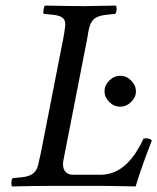

<svg xmlns="http://www.w3.org/2000/svg" viewBox="-20 -667 565 689"><path d="M341.8 -40Q435.5 -40 495.1 -169.9Q514.6 -173.3 524.9 -163.1Q484.4 -58.6 466.8 2Q378.9 0 353 0H163.1Q116.7 0 22.9 2Q20 -4.9 21 -14.9Q22 -24.9 25.9 -27.8Q48.3 -29.8 58.1 -30.8Q85.4 -33.7 99.1 -44.7Q112.8 -55.7 117.2 -76.2Q117.7 -79.6 120.8 -93.3Q124 -106.9 126 -115.2L207 -528.8Q207.5 -532.2 210 -545.4Q212.4 -558.6 212.9 -565.9Q217.3 -588.9 208 -599.9Q198.7 -610.8 171.9 -613.8Q167 -614.3 155.5 -615.5Q144 -616.7 137.2 -617.2Q134.3 -621.1 136.2 -632.1Q138.2 -643.1 141.1 -647Q236.8 -645 286.1 -645Q304.2 -645 396 -647Q399.4 -640.1 398.2 -630.1Q397 -620.1 393.1 -617.2Q386.7 -616.7 375.5 -615.5Q364.3 -614.3 360.8 -613.8Q332.5 -610.8 318.8 -599.9Q305.2 -588.9 299.8 -565.9Q296.9 -554.7 293 -528.8L208 -94.2Q206.1 -86.4 206.1 -75.2Q207 -58.6 216.1 -49.3Q225.1 -40 241.2 -40ZM355 -339.8Q355 -360.8 372.1 -377.9Q389.2 -395 412.1 -395Q434.1 -395 450.9 -377.7Q467.8 -360.4 467.8 -338.9Q467.8 -318.4 450.7 -301.3Q433.6 -284.2 411.1 -284.2Q388.7 -284.2 371.8 -301.3Q355 -318.4 355 -339.8Z"/></svg>

Font: Common Serif News
Style: Italic
Weight: 450
Italic angle: -12°
Designer: Philipp H. Poll, Khaled Hosny
Foundry: Stefan Peev, Context Ltd.
Version: Version 1.026